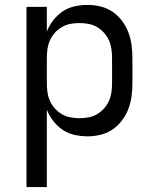

<svg xmlns="http://www.w3.org/2000/svg" viewBox="-20 -548 640 783"><path d="M88 215V-520H171V-419Q180 -443 196.5 -464.5Q213 -486 235 -501Q257 -516 283.5 -522Q310 -528 337 -528Q364 -528 390.5 -521.5Q417 -515 439 -500Q461 -485 477.5 -463Q494 -441 503.5 -416Q513 -391 516.5 -364Q520 -337 520 -310V-210Q520 -183 516.5 -156Q513 -129 503.5 -104Q494 -79 477.5 -57Q461 -35 439 -20Q417 -5 390.5 1.5Q364 8 337 8Q310 8 283.5 2Q257 -4 235 -19Q213 -34 196.5 -55.5Q180 -77 171 -101V215ZM304 -66Q323 -66 341.5 -69.5Q360 -73 376 -82.5Q392 -92 404.5 -106Q417 -120 424.5 -137Q432 -154 434.5 -172.5Q437 -191 437 -210V-310Q437 -329 434.5 -347.5Q432 -366 424.5 -383Q417 -400 404.5 -414Q392 -428 376 -437.5Q360 -447 341.5 -450.5Q323 -454 304 -454Q285 -454 266.5 -450.5Q248 -447 232 -437.5Q216 -428 203.5 -414Q191 -400 183.5 -383Q176 -366 173.5 -347.5Q171 -329 171 -310V-210Q171 -191 173.5 -172.5Q176 -154 183.5 -137Q191 -120 203.5 -106Q216 -92 232 -82.5Q248 -73 266.5 -69.5Q285 -66 304 -66Z"/></svg>

Font: Iosevka Extended
Style: Regular
Weight: 400
Width: 7
Monospace: yes
Designer: Belleve Invis
Foundry: Belleve Invis
Version: Version 32.5.0; ttfautohint (v1.8.4)